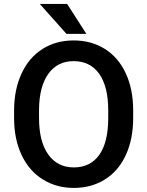

<svg xmlns="http://www.w3.org/2000/svg" viewBox="-20 -921 730 951"><path d="M639.6 -336.9Q639.6 -232.4 603.5 -153.6Q567.4 -74.7 500.2 -32.5Q433.1 9.8 345.7 9.8Q259.3 9.8 191.7 -32.5Q124 -74.7 87.2 -152.8Q50.3 -231 49.8 -333V-373Q49.8 -477.1 86.7 -556.6Q123.5 -636.2 190.7 -678.5Q257.8 -720.7 344.7 -720.7Q431.6 -720.7 498.8 -679Q565.9 -637.2 602.5 -558.8Q639.2 -480.5 639.6 -376.5ZM516.1 -374Q516.1 -492.2 471.4 -555.2Q426.8 -618.2 344.7 -618.2Q264.6 -618.2 219.5 -555.4Q174.3 -492.7 173.3 -377.9V-336.9Q173.3 -219.7 219 -155.8Q264.6 -91.8 345.7 -91.8Q427.7 -91.8 471.9 -154.3Q516.1 -216.8 516.1 -336.9ZM407.7 -753.4H309.1L177.2 -901.4H312.5Z"/></svg>

Font: TypoPRO Roboto
Style: Regular
Weight: 500
Designer: Google
Version: Version 2.136; 2016